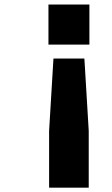

<svg xmlns="http://www.w3.org/2000/svg" viewBox="-20 -660 501 861"><path d="M380.9 -639.6V-460H197.3V-639.6ZM377.9 -73.2V181.6H200.2V-73.2L219.7 -397.5H358.4Z"/></svg>

Font: GenEi M Gothic v2 Heavy
Style: Regular
Weight: 800
Version: Version 2.0